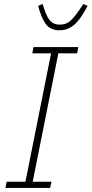

<svg xmlns="http://www.w3.org/2000/svg" viewBox="-20 -931 454 951"><path d="M7 0 13 -31H106L233 -667H140L146 -698H368L362 -667H269L142 -31H235L228 0ZM274 -781Q228 -781 205.5 -814Q183 -847 169 -902L191 -911L202 -878Q215 -841 231.5 -825Q248 -809 276 -809Q305 -809 324.5 -824.5Q344 -840 371 -879L393 -911L414 -902Q400 -876 386 -854Q372 -832 356 -816Q340 -800 320 -790.5Q300 -781 274 -781Z"/></svg>

Font: IBM Plex Sans Condensed ExtraLight
Style: Italic
Weight: 200
Width: 3
Italic angle: -11°
Designer: Mike Abbink, Paul van der Laan, Pieter van Rosmalen
Foundry: Bold Monday
Version: Version 1.3